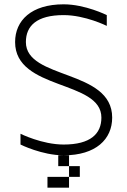

<svg xmlns="http://www.w3.org/2000/svg" viewBox="-20 -720 590 890"><path d="M300 0H250V50H300ZM50 -525C50 -300 450 -350 450 -175C450 -100 400 -50 275 -50C175 -50 75 -100 75 -100V-50C75 -50 175 0 275 0C425 0 500 -75 500 -175C500 -400 100 -350 100 -525C100 -600 150 -650 275 -650C375 -650 475 -600 475 -600V-650C475 -650 375 -700 275 -700C125 -700 50 -625 50 -525ZM200 150H300V100H200ZM300 100H350V50H300Z"/></svg>

Font: LS-VG5000 Light
Style: Regular
Weight: 400
Designer: Justin Bihan, 2021
Foundry: Justin Bihan, 2021
Version: Version 1.000;Glyphs 3.1.2 (3151)